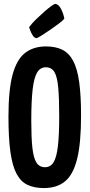

<svg xmlns="http://www.w3.org/2000/svg" viewBox="-20 -946 455 976"><path d="M203 10Q155 10 120.5 -6Q86 -22 64.5 -62Q43 -102 33 -173Q23 -244 23 -354Q23 -489 44 -566.5Q65 -644 107.5 -677Q150 -710 214 -710Q263 -710 297 -693Q331 -676 352 -636.5Q373 -597 382.5 -529Q392 -461 392 -358Q392 -218 372 -138Q352 -58 310.5 -24Q269 10 203 10ZM209 -96Q237 -96 252.5 -121.5Q268 -147 274.5 -204.5Q281 -262 281 -354Q281 -446 276 -501Q271 -556 256.5 -580Q242 -604 213 -604Q185 -604 169 -578Q153 -552 146 -492Q139 -432 139 -331Q139 -248 144.5 -196Q150 -144 165 -120Q180 -96 209 -96ZM167 -752Q155 -752 146 -766.5Q137 -781 132.5 -794.5Q128 -808 128 -808Q142 -827 162.5 -847Q183 -867 204 -885.5Q225 -904 240.5 -915Q256 -926 260 -926Q277 -926 290 -901Q303 -876 307 -851Q299 -841 279 -826Q259 -811 236 -795Q213 -779 193.5 -767Q174 -755 167 -752Z"/></svg>

Font: Yanone Kaffeesatz SemiBold
Style: Regular
Weight: 600
Designer: Yanone (Cyrillic: Daniel Pouzeot, Huerta Tipografica, and Cyreal)
Foundry: Yanone
Version: Version 2.003